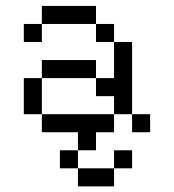

<svg xmlns="http://www.w3.org/2000/svg" viewBox="-20 -458 602 665"><path d="M125 0H250V62.5H312.5V0H375V-62.5H125ZM62.5 -62.5H125V-187.5H62.5ZM62.5 -312.5H125V-375H62.5ZM125 -187.5H312.5V-250H125ZM125 -375H312.5V-437.5H125ZM187.5 125H250V62.5H187.5ZM250 187.5H375V125H250ZM312.5 -125H375V-62.5H437.5V-312.5H375V-187.5H312.5ZM312.5 -312.5H375V-375H312.5ZM375 125H437.5V62.5H375ZM437.5 0H500V-62.5H437.5Z"/></svg>

Font: ChillMoonMono
Style: Regular
Weight: 400
Designer: Warren2060
Foundry: ChillType
Version: Version 1.000;Glyphs 3.1.1 (3135)